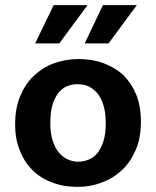

<svg xmlns="http://www.w3.org/2000/svg" viewBox="-20 -717 608 748"><path d="M529 -242C529 -203 523 -167 510 -136C497 -105 480 -78 458 -57C435 -35 409 -18 379 -7C349 5 317 11 282 11C247 11 215 6 186 -5C156 -16 130 -31 109 -52C87 -73 70 -98 58 -129C45 -159 39 -193 39 -232C39 -273 45 -309 58 -341C71 -372 88 -399 111 -421C133 -442 159 -459 189 -470C219 -481 251 -487 286 -487C321 -487 353 -482 383 -471C412 -460 438 -445 460 -425C481 -404 498 -379 511 -348C523 -317 529 -282 529 -242ZM392 -237C392 -264 389 -288 383 -307C377 -326 369 -342 359 -354C348 -366 337 -375 324 -381C311 -386 297 -389 283 -389C269 -389 256 -387 243 -382C230 -377 219 -368 209 -357C199 -345 191 -329 185 -310C179 -291 176 -266 176 -237C176 -211 179 -189 185 -170C191 -151 199 -135 209 -123C219 -111 231 -102 244 -96C257 -90 271 -87 285 -87C299 -87 312 -90 325 -95C338 -100 349 -108 359 -120C369 -132 377 -148 383 -167C389 -186 392 -209 392 -237ZM321 -697 211 -548H117L189 -697ZM513 -697 403 -548H310L381 -697Z"/></svg>

Font: Holmes&Hills Bold
Style: Bold
Weight: 500
Designer: Noopur Datye, Girish Dalvi, Yashodeep Gholap, Pallavi Karambelkar
Foundry: Ek Type
Version: ""